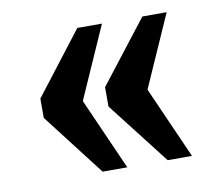

<svg xmlns="http://www.w3.org/2000/svg" viewBox="-54 -535 610 529"><g transform="rotate(-10 250.5 -270.0)"><path d="M375 -69 240 -243V-297L375 -471H443L354 -270L443 -69ZM193 -69 59 -243V-297L193 -471H262L173 -270L262 -69Z"/></g></svg>

Font: Noto Serif Tamil Condensed ExtraBold
Style: Italic
Weight: 800
Width: 3
Italic angle: -12°
Designer: Indian Type Foundry, Tom Grace, and the Monotype Design Team
Foundry: Monotype Imaging Inc.
Version: Version 2.003; ttfautohint (v1.8.4.7-5d5b)